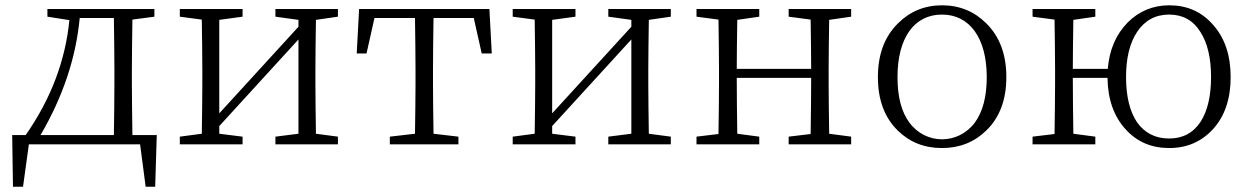

<svg xmlns="http://www.w3.org/2000/svg" viewBox="-20 -545 4718 725"><path d="M67 160 89 0H509L530 160H566L572 -35H480C479 -108 478 -172 478 -227V-284C478 -335 479 -398 480 -471L563 -482V-511H159V-482L242 -469C227 -316 172 -171 77 -35H26L29 160ZM133 -35C218 -180 267 -328 281 -477H410C411 -404 412 -339 412 -284V-227C412 -172 411 -108 410 -35Z M896 0V-29L808 -40V-69L1107 -396V-40L1020 -29V0H1256V-29L1173 -40C1172 -113 1171 -176 1171 -227V-284C1171 -335 1172 -397 1173 -470L1256 -482V-511H1020V-482L1107 -470V-444L808 -117V-470L896 -482V-511H659V-482L742 -471C743 -398 744 -335 744 -284V-227C744 -176 743 -113 742 -40L659 -29V0Z M1711 0V-29L1617 -40C1616 -113 1615 -176 1615 -227V-284C1615 -339 1616 -404 1617 -477H1769L1799 -343H1837L1828 -511H1336L1327 -343H1364L1394 -477H1547C1548 -404 1549 -339 1549 -284V-227C1549 -176 1548 -113 1547 -40L1452 -29V0Z M2153 0V-29L2065 -40V-69L2364 -396V-40L2277 -29V0H2513V-29L2430 -40C2429 -113 2428 -176 2428 -227V-284C2428 -335 2429 -397 2430 -470L2513 -482V-511H2277V-482L2364 -470V-444L2065 -117V-470L2153 -482V-511H1916V-482L1999 -471C2000 -398 2001 -335 2001 -284V-227C2001 -176 2000 -113 1999 -40L1916 -29V0Z M2847 0V-29L2764 -40C2763 -113 2762 -184 2762 -251H3043C3043 -184 3042 -114 3041 -39L2958 -29V0H3194V-29L3111 -40C3110 -113 3109 -176 3109 -227V-284C3109 -335 3110 -397 3111 -470L3194 -482V-511H2958V-482L3041 -471C3042 -399 3043 -337 3043 -285H2762C2762 -338 2763 -399 2764 -470L2847 -482V-511H2610V-482L2693 -471C2694 -398 2695 -335 2695 -284V-227C2695 -176 2694 -114 2693 -39L2610 -29V0Z M3370 -52C3415 -8 3470 14 3537 14C3603 14 3659 -8 3704 -52C3755 -101 3780 -169 3780 -254C3780 -339 3755 -407 3704 -457C3659 -502 3603 -525 3537 -525C3472 -525 3416 -502 3371 -457C3320 -407 3295 -339 3295 -254C3295 -168 3320 -101 3370 -52ZM3661 -82C3598 2 3476 2 3414 -82C3384 -122 3369 -179 3369 -254C3369 -402 3432 -490 3537 -490C3641 -490 3706 -402 3706 -254C3706 -180 3691 -123 3661 -82Z M4395 14C4462 14 4517 -10 4560 -57C4605 -106 4627 -172 4627 -254C4627 -336 4605 -402 4560 -452C4517 -501 4462 -525 4395 -525C4334 -525 4281 -503 4238 -460C4194 -415 4169 -357 4163 -285H4031C4031 -338 4032 -399 4033 -470L4116 -482V-511H3879V-482L3962 -471C3963 -398 3964 -335 3964 -284V-227C3964 -176 3963 -114 3962 -39L3879 -29V0H4116V-29L4033 -40C4032 -113 4031 -184 4031 -251H4162C4163 -170 4186 -105 4231 -56C4274 -9 4328 14 4395 14ZM4395 -22C4342 -22 4302 -43 4273 -84C4246 -125 4232 -181 4232 -254C4232 -326 4246 -383 4274 -425C4303 -468 4343 -490 4395 -490C4446 -490 4486 -468 4513 -424C4540 -382 4553 -325 4553 -254C4553 -183 4540 -127 4514 -86C4486 -43 4446 -22 4395 -22Z"/></svg>

Font: AllPunType Light
Style: Regular
Weight: 300
Version: 1.0